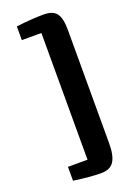

<svg xmlns="http://www.w3.org/2000/svg" viewBox="-178 -922 766 1099"><g transform="rotate(-20 204.5 -373.0)"><path d="M339.4 -34.7Q339.4 40 316.4 75Q293.5 109.9 238.8 109.9Q172.9 109.9 71.8 95.2V10.7H190.9V-761.2H71.8V-844.7Q168.9 -856.4 238.8 -856.4Q294.4 -856.4 316.9 -827.1Q339.4 -797.9 339.4 -725.6Z"/></g></svg>

Font: HaufeMerriweatherSans
Style: Bold
Weight: 700
Designer: Eben Sorkin
Foundry: Eben Sorkin
Version: Version 1.56